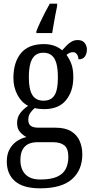

<svg xmlns="http://www.w3.org/2000/svg" viewBox="-20 -786 502 1045"><path d="M178 -616Q186 -637 198.5 -664Q211 -691 225 -718Q239 -745 251 -766H291V-753Q286 -731 281.5 -706Q277 -681 272.5 -656Q268 -631 264 -606H178ZM198 239Q107 239 62 200.5Q17 162 17 93Q17 54 32 26.5Q47 -1 71.5 -17.5Q96 -34 124 -40Q106 -49 89.5 -67Q73 -85 73 -117Q73 -147 89.5 -169.5Q106 -192 133 -210Q96 -229 74.5 -270.5Q53 -312 53 -361Q53 -447 94 -496.5Q135 -546 219 -546Q251 -546 276.5 -536.5Q302 -527 318 -512Q327 -521 339 -534.5Q351 -548 367 -558Q383 -568 403 -568Q428 -568 440.5 -552.5Q453 -537 453 -516Q453 -495 442.5 -479Q432 -463 407 -463Q407 -478 399 -490Q391 -502 378 -502Q367 -502 358.5 -498Q350 -494 342 -487Q357 -467 368 -439Q379 -411 379 -365Q379 -290 339.5 -241Q300 -192 219 -192Q208 -192 193 -193.5Q178 -195 169 -198Q157 -188 145.5 -172.5Q134 -157 134 -134Q134 -111 147.5 -101Q161 -91 191 -91H283Q335 -91 367 -71.5Q399 -52 413.5 -19Q428 14 428 54Q428 139 372 189Q316 239 198 239ZM200 191Q259 191 292.5 175Q326 159 339 131Q352 103 352 69Q352 23 330.5 5.5Q309 -12 269 -12H182Q159 -12 138.5 -4Q118 4 104.5 25.5Q91 47 91 87Q91 116 102 139.5Q113 163 136.5 177Q160 191 200 191ZM217 -238Q245 -238 262.5 -251.5Q280 -265 287.5 -293Q295 -321 295 -365Q295 -411 287 -440.5Q279 -470 261.5 -484.5Q244 -499 216 -499Q188 -499 170.5 -484Q153 -469 145 -439.5Q137 -410 137 -364Q137 -300 156 -269Q175 -238 217 -238Z"/></svg>

Font: Noto Serif Condensed
Style: Regular
Weight: 400
Width: 3
Designer: Monotype Design Team
Foundry: Monotype Imaging Inc.
Version: Version 2.015